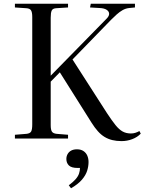

<svg xmlns="http://www.w3.org/2000/svg" viewBox="-20 -743 779 1030"><path d="M632 14Q605 14 582.5 8.5Q560 3 541 -8.5Q522 -20 505 -39Q488 -58 471 -85L301 -355L252 -305V-72Q252 -47 258.5 -37Q265 -27 284 -25L345 -20V0H60V-20L122 -25Q141 -27 147 -37.5Q153 -48 153 -76V-652Q153 -677 146.5 -687.5Q140 -698 120 -699L60 -703V-723H345V-703L282 -699Q263 -698 257.5 -686.5Q252 -675 252 -648V-337L552 -643Q566 -657 565.5 -669.5Q565 -682 552 -690.5Q539 -699 514 -700L463 -703L467 -723H704V-703L673 -700Q654 -698 637.5 -688.5Q621 -679 606 -665.5Q591 -652 575 -636L369 -424L554 -136Q581 -95 600 -71.5Q619 -48 638 -37.5Q657 -27 682 -27Q695 -27 706 -30.5Q717 -34 728 -40L735 -26Q717 -7 689.5 3.5Q662 14 632 14ZM361 267 349 251Q373 233 386 218Q399 203 404 188Q409 173 409 158H397Q363 158 349.5 144.5Q336 131 336 110Q336 95 343 83Q350 71 362.5 64.5Q375 58 393 58Q414 58 428 67.5Q442 77 448.5 92.5Q455 108 455 126Q455 149 447.5 173Q440 197 419.5 221Q399 245 361 267Z"/></svg>

Font: Literata 60pt
Style: Regular
Weight: 400
Designer: Latin by Veronika Burian and Jose Scaglione. Greek by Irene Vlachou. Cyrillic by Vera Evstafieva.
Foundry: TypeTogether
Version: Version 3.002